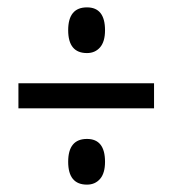

<svg xmlns="http://www.w3.org/2000/svg" viewBox="-20 -613 470 521"><path d="M216 -469Q165 -469 165 -531Q165 -593 216 -593Q265 -593 265 -531Q265 -500 251.5 -484.5Q238 -469 216 -469ZM30 -319V-387H398V-319ZM216 -112Q165 -112 165 -174Q165 -236 216 -236Q265 -236 265 -174Q265 -143 251.5 -127.5Q238 -112 216 -112Z"/></svg>

Font: Noto Sans Myanmar ExtraCondensed
Style: Regular
Weight: 400
Width: 2
Designer: Monotype Design Team
Foundry: Monotype Imaging Inc.
Version: Version 2.107; ttfautohint (v1.8.4.7-5d5b)